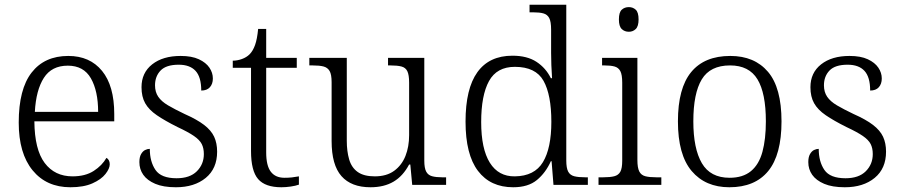

<svg xmlns="http://www.w3.org/2000/svg" viewBox="-20 -780 3806 810"><path d="M277 10Q176 10 117.5 -61.5Q59 -133 59 -263Q59 -404 113.5 -474Q168 -544 268 -544Q359 -544 410.5 -481Q462 -418 462 -299V-268H125Q126 -149 168.5 -92.5Q211 -36 286 -36Q340 -36 375.5 -59Q411 -82 429 -114Q435 -111 439 -104Q443 -97 443 -87Q443 -69 425 -46Q407 -23 370 -6.5Q333 10 277 10ZM394 -308Q394 -396 363.5 -449.5Q333 -503 266 -503Q198 -503 165 -451.5Q132 -400 127 -308Z M722 10Q669 10 635 -4.5Q601 -19 584.5 -42.5Q568 -66 568 -96Q568 -117 575 -129.5Q582 -142 592 -147Q602 -152 612 -152Q612 -98 636 -63Q660 -28 725 -28Q781 -28 810.5 -57.5Q840 -87 840 -130Q840 -155 831 -172.5Q822 -190 798 -206.5Q774 -223 729 -244Q675 -271 641.5 -294Q608 -317 592.5 -344.5Q577 -372 577 -412Q577 -473 622 -508.5Q667 -544 742 -544Q789 -544 819 -530Q849 -516 863.5 -494.5Q878 -473 878 -449Q878 -426 865.5 -412Q853 -398 829 -398Q829 -455 805 -481Q781 -507 734 -507Q681 -507 657.5 -482.5Q634 -458 634 -420Q634 -392 647.5 -372Q661 -352 689 -335.5Q717 -319 759 -299Q811 -276 841 -253Q871 -230 883.5 -203Q896 -176 896 -140Q896 -69 848 -29.5Q800 10 722 10Z M1167 10Q1099 10 1069 -24.5Q1039 -59 1039 -143V-494H962V-524Q981 -524 1000.5 -531Q1020 -538 1033 -551Q1047 -565 1056 -590Q1065 -615 1069 -658H1103V-536H1232V-494H1103V-137Q1103 -81 1122.5 -55.5Q1142 -30 1180 -30Q1197 -30 1211 -31.5Q1225 -33 1241 -36V-1Q1227 4 1206.5 7Q1186 10 1167 10Z M1543 10Q1462 10 1420.5 -37Q1379 -84 1379 -185V-433Q1379 -466 1370.5 -480.5Q1362 -495 1345 -499.5Q1328 -504 1299 -504H1285V-536H1443V-186Q1443 -142 1453 -107.5Q1463 -73 1489 -54.5Q1515 -36 1561 -36Q1611 -36 1643 -59.5Q1675 -83 1690.5 -122Q1706 -161 1706 -210V-431Q1706 -464 1698.5 -479.5Q1691 -495 1673.5 -499.5Q1656 -504 1627 -504H1617V-536H1770V-102Q1770 -71 1778 -56Q1786 -41 1803 -36.5Q1820 -32 1845 -32H1862V0H1719L1711 -86H1706Q1680 -37 1640 -13.5Q1600 10 1543 10Z M2145 10Q2049 10 1996.5 -59Q1944 -128 1944 -267Q1944 -406 1994 -475.5Q2044 -545 2142 -545Q2204 -545 2243.5 -519Q2283 -493 2304 -450H2309Q2307 -477 2306 -505.5Q2305 -534 2305 -557V-655Q2305 -689 2297 -704Q2289 -719 2272.5 -723.5Q2256 -728 2230 -728H2214V-760H2369V-103Q2369 -71 2377 -56Q2385 -41 2402.5 -36.5Q2420 -32 2449 -32H2460V0H2315L2307 -100H2304Q2282 -51 2245 -20.5Q2208 10 2145 10ZM2152 -36Q2235 -37 2270.5 -96Q2306 -155 2306 -266Q2306 -380 2273 -439Q2240 -498 2152 -498Q2076 -498 2043 -438Q2010 -378 2010 -265Q2010 -152 2046.5 -93.5Q2083 -35 2152 -36Z M2505 0V-32H2525Q2554 -32 2571.5 -36.5Q2589 -41 2597 -55.5Q2605 -70 2605 -102V-431Q2605 -465 2597 -480Q2589 -495 2572.5 -499.5Q2556 -504 2530 -504H2520V-536H2669V-105Q2669 -72 2677 -56.5Q2685 -41 2702.5 -36.5Q2720 -32 2749 -32H2770V0ZM2633 -646Q2615 -646 2603 -657.5Q2591 -669 2591 -698Q2591 -728 2603 -739Q2615 -750 2633 -750Q2650 -750 2662 -739Q2674 -728 2674 -698Q2674 -669 2662 -657.5Q2650 -646 2633 -646Z M3057 10Q2956 10 2898 -58.5Q2840 -127 2840 -268Q2840 -408 2896 -476Q2952 -544 3061 -544Q3163 -544 3220 -477Q3277 -410 3277 -268Q3277 -127 3221 -58.5Q3165 10 3057 10ZM3058 -30Q3114 -30 3148 -58Q3182 -86 3196.5 -139.5Q3211 -193 3211 -268Q3211 -387 3175.5 -445.5Q3140 -504 3060 -504Q2976 -504 2940.5 -445Q2905 -386 2905 -268Q2905 -153 2941 -91.5Q2977 -30 3058 -30Z M3544 10Q3491 10 3457 -4.5Q3423 -19 3406.5 -42.5Q3390 -66 3390 -96Q3390 -117 3397 -129.5Q3404 -142 3414 -147Q3424 -152 3434 -152Q3434 -98 3458 -63Q3482 -28 3547 -28Q3603 -28 3632.5 -57.5Q3662 -87 3662 -130Q3662 -155 3653 -172.5Q3644 -190 3620 -206.5Q3596 -223 3551 -244Q3497 -271 3463.5 -294Q3430 -317 3414.5 -344.5Q3399 -372 3399 -412Q3399 -473 3444 -508.5Q3489 -544 3564 -544Q3611 -544 3641 -530Q3671 -516 3685.5 -494.5Q3700 -473 3700 -449Q3700 -426 3687.5 -412Q3675 -398 3651 -398Q3651 -455 3627 -481Q3603 -507 3556 -507Q3503 -507 3479.5 -482.5Q3456 -458 3456 -420Q3456 -392 3469.5 -372Q3483 -352 3511 -335.5Q3539 -319 3581 -299Q3633 -276 3663 -253Q3693 -230 3705.5 -203Q3718 -176 3718 -140Q3718 -69 3670 -29.5Q3622 10 3544 10Z"/></svg>

Font: Noto Serif Kannada Light
Style: Regular
Weight: 300
Version: Version 2.003